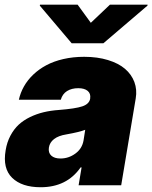

<svg xmlns="http://www.w3.org/2000/svg" viewBox="-20 -797 655 826"><path d="M154.8 8.5Q73.9 8.5 32.3 -32Q-9.2 -72.4 4.3 -150.6Q9.9 -185.4 24.9 -213.4Q39.8 -241.5 60.5 -260.7Q81.3 -279.8 109.2 -293.3Q137.1 -306.8 167.4 -314.1Q197.8 -321.4 233 -323.9Q304.7 -329.5 334.2 -339.5Q363.6 -349.4 367.9 -372.2V-373.6Q371.1 -394.5 357.1 -406.1Q343 -417.6 316.8 -417.6Q288 -417.6 268.3 -405.2Q248.6 -392.8 241.5 -367.9H61.1Q67.8 -398.1 83.1 -425.2Q98.4 -452.4 122.9 -475.9Q147.4 -499.3 179.2 -516.3Q210.9 -533.4 252.7 -543Q294.4 -552.6 342.3 -552.6Q399.1 -552.6 444.4 -538.7Q489.7 -524.9 517.8 -500.9Q545.8 -476.9 558.1 -444.1Q570.3 -411.2 563.9 -373.6L501.4 0H318.2L331 -76.7H326.7Q267.4 8.5 154.8 8.5ZM313.9 -777 370.7 -698.9 453.1 -777H615.1L614.3 -772.7L424.7 -610.8H288.4L151.3 -772.7L152 -777ZM240.1 -115.1Q275.2 -115.1 304.3 -136.4Q333.5 -157.7 339.5 -193.2L346.6 -238.6Q322.8 -229 265.6 -218.8Q231.5 -213.4 212.5 -198.7Q193.5 -183.9 190.3 -161.9Q187.1 -139.9 200.6 -127.5Q214.1 -115.1 240.1 -115.1Z"/></svg>

Font: Karasuma Gothic
Style: Italic
Weight: 900
Italic angle: -9.39999°
Designer: Rasmus Andersson / Ryoko Nishizuka
Foundry: Genbu
Version: Version 1.00